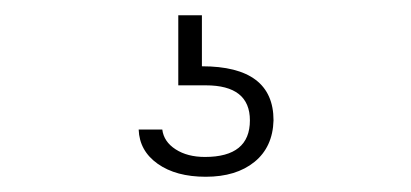

<svg xmlns="http://www.w3.org/2000/svg" viewBox="-20 -23 540 252"><path d="M250 209Q211 209 187 192Q163 175 162 147H193Q195 163 210.5 173Q226 183 249 183Q308 183 308 135Q308 89 250 89H214V-3H245V64Q339 64 339 135Q338 170 314 189.5Q290 209 250 209Z"/></svg>

Font: Mona Sans Expanded ExtraLight
Style: Regular
Weight: 200
Width: 7
Designer: Deni Anggara
Foundry: GitHub
Version: Version 1.001;gftools[0.9.33]